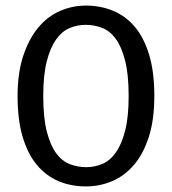

<svg xmlns="http://www.w3.org/2000/svg" viewBox="-20 -659 615 688"><path d="M288 -639Q340 -639 385 -620.5Q430 -602 463 -563Q496 -524 514.5 -462.5Q533 -401 533 -315Q533 -229 513 -167.5Q493 -106 459 -67Q425 -28 381 -9.5Q337 9 288 9Q235 9 190.5 -9.5Q146 -28 113 -67Q80 -106 61.5 -167.5Q43 -229 43 -315Q43 -397 63 -458Q83 -519 116.5 -559.5Q150 -600 194.5 -619.5Q239 -639 288 -639ZM135 -315Q135 -236 148 -186.5Q161 -137 182 -109Q203 -81 231 -70.5Q259 -60 289 -60Q319 -60 346.5 -71.5Q374 -83 395 -112.5Q416 -142 428.5 -191Q441 -240 441 -315Q441 -393 428 -443Q415 -493 394 -521Q373 -549 345 -559.5Q317 -570 287 -570Q257 -570 229.5 -558.5Q202 -547 181 -517.5Q160 -488 147.5 -439Q135 -390 135 -315Z"/></svg>

Font: Ek Mukta
Style: Regular
Weight: 400
Designer: Girish Dalvi and Yashodeep Gholap
Foundry: Ek Type
Version: Version 2.538;PS 1.001;hotconv 16.6.51;makeotf.lib2.5.65220;